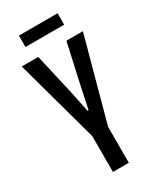

<svg xmlns="http://www.w3.org/2000/svg" viewBox="-196 -833 743 896"><g transform="rotate(-30 175.0 -385.0)"><path d="M134 -189.5 10.5 -639H99.5L149.5 -420L173 -306.5H178.5L202.5 -420L251 -639H340L217.5 -189.5ZM133 0V-281.5H218.5V0ZM71 -709V-770.5H279.5V-709Z"/></g></svg>

Font: Anek Latin Condensed Medium
Style: Regular
Weight: 500
Width: 3
Designer: Yesha Goshar
Foundry: Ek Type
Version: Version 1.003